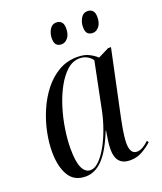

<svg xmlns="http://www.w3.org/2000/svg" viewBox="-138 -826 780 926"><g transform="rotate(-20 252.0 -363.5)"><path d="M142 10Q83 10 56 -36Q29 -82 29 -157Q29 -205 40 -258Q51 -311 73 -362Q95 -413 127.5 -454.5Q160 -496 203 -521Q246 -546 299 -546Q335 -546 358.5 -534Q382 -522 398 -507L454 -535H469L398 -200Q395 -185 390.5 -161.5Q386 -138 383 -114.5Q380 -91 380 -75Q380 -18 415 -18Q430 -18 445 -26.5Q460 -35 477 -51L483 -42Q464 -24 435 -7Q406 10 371 10Q298 10 298 -71Q298 -94 301.5 -116.5Q305 -139 309 -165H307Q271 -74 231 -32Q191 10 142 10ZM174 -11Q196 -11 218.5 -33Q241 -55 261.5 -91.5Q282 -128 298 -172.5Q314 -217 323 -261L372 -503Q361 -519 344 -527.5Q327 -536 308 -536Q272 -536 242.5 -509.5Q213 -483 189.5 -439.5Q166 -396 150 -344Q134 -292 126 -239Q118 -186 118 -142Q118 -72 133 -41.5Q148 -11 174 -11ZM411 -629Q394 -629 384.5 -638.5Q375 -648 375 -672Q375 -696 387 -716.5Q399 -737 421 -737Q437 -737 447 -727Q457 -717 457 -694Q457 -663 443 -646Q429 -629 411 -629ZM251 -629Q234 -629 224.5 -638.5Q215 -648 215 -672Q215 -696 227 -716.5Q239 -737 261 -737Q277 -737 287 -727Q297 -717 297 -695Q297 -663 283 -646Q269 -629 251 -629Z"/></g></svg>

Font: Noto Serif Display Condensed
Style: Italic
Weight: 400
Width: 3
Italic angle: -12°
Designer: Monotype Design Team
Foundry: Monotype Imaging Inc.
Version: Version 2.009